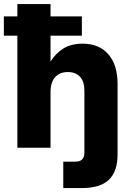

<svg xmlns="http://www.w3.org/2000/svg" viewBox="-41 -748 663 972"><path d="M373 204.1H279.3V70.3H341.3Q386.2 70.3 386.2 25.9V-289.1Q386.2 -335 364.3 -359.1Q342.3 -383.3 302.2 -383.3Q262.7 -383.3 238.8 -358.2Q214.8 -333 214.8 -280.3V0H46.9V-567.4H-21.5V-665H46.9V-727.5H214.8V-665H373.5V-567.4H214.8V-436Q240.7 -478.5 280.3 -502.7Q319.8 -526.9 377 -526.9Q460.9 -526.9 507.6 -473.1Q554.2 -419.4 554.2 -324.2V34.2Q554.2 119.1 510.7 161.6Q467.3 204.1 373 204.1Z"/></svg>

Font: Inter Display ExtraBold
Style: Regular
Weight: 800
Designer: Rasmus Andersson
Foundry: rsms
Version: Version 4.000;git-a52131595